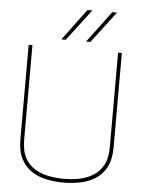

<svg xmlns="http://www.w3.org/2000/svg" viewBox="-61 -958 751 1016"><g transform="rotate(5 315.0 -450.5)"><path d="M68 -198V-700H88V-198Q88 -139 108 -102Q128 -65 161.5 -45Q195 -25 235.5 -17.5Q276 -10 315 -10Q355 -10 395 -17.5Q435 -25 468.5 -45Q502 -65 522.5 -102Q543 -139 543 -198V-700H563V-198Q563 -134 541 -93Q519 -52 482.5 -29.5Q446 -7 402.5 1.5Q359 10 315 10Q272 10 228 1.5Q184 -7 148 -29.5Q112 -52 90 -93Q68 -134 68 -198ZM369 -744 494 -911H519L392 -744ZM238 -744 362 -911H388L261 -744Z"/></g></svg>

Font: Georama Thin
Style: Regular
Weight: 100
Designer: Jean-Baptiste Levee
Foundry: Production Type
Version: Version 1.000